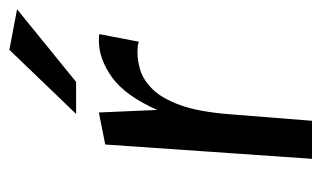

<svg xmlns="http://www.w3.org/2000/svg" viewBox="-160 -536 696 416"><g transform="rotate(-90 188.0 -328.0)"><path d="M51.9 0 82.9 -448 152.3 -461.8 157.8 -335.2Q188.2 -404.1 228.1 -433Q268 -461.8 307.8 -461.8Q314.5 -461.8 317.7 -461.5Q320.9 -461.1 322.1 -460.8L305.6 -375.1Q300.8 -377.2 294.2 -377.7Q287.6 -378.2 282.3 -378.2Q264.7 -378.2 243.9 -372Q223.1 -365.7 203.2 -345.9Q183.3 -326.2 168.5 -286.2Q153.8 -246.2 148.5 -178.7L134.3 0ZM149.1 -511.1 288.1 -655.7 375.9 -639 218.5 -511.1Z"/></g></svg>

Font: Ancizar Sans Thin
Style: Italic
Weight: 100
Italic angle: -4°
Designer: Cesar Puertas, Viviana Monsalve, Julian Moncada, Julian Prieto, Jose Castro, Mariel Hernandez, Felipe Aragon, Sara Alarc
Version: Version 8.100